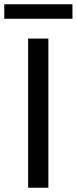

<svg xmlns="http://www.w3.org/2000/svg" viewBox="-52 -881 360 901"><path d="M80 0V-700H175V0ZM-32 -793V-861H288V-793Z"/></svg>

Font: Cabin Resolve
Style: Regular-Resolve
Weight: 400
Designer: Pablo Impallari
Foundry: Pablo Impallari. http://www.impallari.com Igino Marini. http://www.ikern.com
Version: Version 3.001